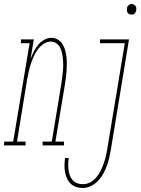

<svg xmlns="http://www.w3.org/2000/svg" viewBox="-87 -727 707 960"><path d="M-67 0 -66 -19H-21L61 -511H17L18 -530H82L66 -433Q73 -451 82 -469Q91 -487 103.5 -502.5Q116 -518 134 -528Q152 -538 170 -538Q187 -538 201.5 -529.5Q216 -521 225 -507Q234 -493 238.5 -477Q243 -461 245 -444.5Q247 -428 247 -410.5Q247 -393 246 -376Q245 -359 243 -341.5Q241 -324 238 -307L190 -19H233V0H126V-19H172L220 -310Q222 -325 224 -340.5Q226 -356 227.5 -371.5Q229 -387 229 -402.5Q229 -418 227.5 -433Q226 -448 223 -462.5Q220 -477 213 -490Q206 -503 194 -511Q182 -519 166 -519Q147 -519 130 -507Q113 -495 101 -478.5Q89 -462 81 -443.5Q73 -425 67 -407Q61 -389 57 -370Q53 -351 49 -332L-2 -19H41V0ZM570 -654Q564 -654 559 -656.5Q554 -659 551 -663.5Q548 -668 547.5 -674Q547 -680 548 -686Q549 -695 556 -701Q563 -707 571 -707Q577 -707 582.5 -704Q588 -701 591 -696.5Q594 -692 594.5 -686Q595 -680 594 -674Q593 -669 591 -665.5Q589 -662 586 -659Q583 -656 578.5 -655Q574 -654 570 -654ZM327 213Q309 213 293 207.5Q277 202 265.5 190.5Q254 179 247.5 164Q241 149 238 132.5Q235 116 235.5 98Q236 80 238 63H257Q254 78 254 93Q254 108 255.5 122Q257 136 262 149.5Q267 163 276 173.5Q285 184 298.5 189Q312 194 327 194Q346 194 363.5 185Q381 176 394 160.5Q407 145 415.5 128Q424 111 430.5 93Q437 75 441.5 57Q446 39 449 20L537 -511H413V-530H558L467 23Q463 44 458.5 64.5Q454 85 446.5 104.5Q439 124 428.5 143Q418 162 402.5 178Q387 194 367 203.5Q347 213 327 213Z"/></svg>

Font: Iosevka Slab ThExObl
Style: Regular
Weight: 100
Width: 7
Italic angle: -9°
Monospace: yes
Designer: Belleve Invis
Foundry: Belleve Invis
Version: Version 11.1.1; ttfautohint (v1.8.3)